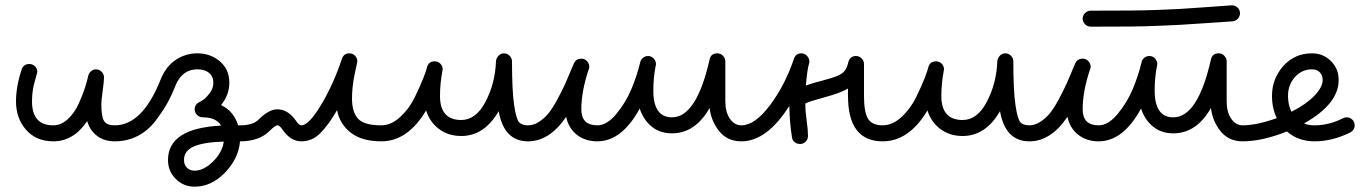

<svg xmlns="http://www.w3.org/2000/svg" viewBox="-20 -530 5140 720"><path d="M340 -270Q352 -270 361 -261Q370 -252 370 -240Q370 -224 365 -189Q360 -154 360 -140Q360 -92 370.5 -76Q381 -60 410 -60Q422 -60 431 -51Q440 -42 440 -30Q440 -18 431 -9Q422 0 410 0Q371 0 344 -20.5Q317 -41 307 -76Q256 0 180 0Q116 0 78 -43Q40 -86 40 -150Q40 -206 62 -272Q70 -290 90 -290Q103 -290 111.5 -281Q120 -272 120 -260Q120 -258 110 -223.5Q100 -189 100 -150Q100 -60 180 -60Q209 -60 234 -83Q259 -106 274.5 -140Q290 -174 298.5 -200.5Q307 -227 311 -246Q313 -255 321 -262.5Q329 -270 340 -270Z M670 70Q670 88 681 99Q692 110 710 110Q744 110 779 75.5Q814 41 819 1Q745 3 707.5 19Q670 35 670 70ZM740 -90Q728 -90 719 -99Q710 -108 710 -120Q710 -138 727 -147Q734 -150 744 -157Q754 -164 767 -181.5Q780 -199 780 -220Q780 -243 764 -256.5Q748 -270 720 -270Q663 -270 638 -209Q623 -171 606.5 -141.5Q590 -112 562.5 -76Q535 -40 496 -20Q457 0 410 0Q398 0 389 -9Q380 -18 380 -30Q380 -42 389 -51Q398 -60 410 -60Q514 -60 582 -231Q602 -281 639 -305.5Q676 -330 720 -330Q769 -330 804.5 -300Q840 -270 840 -220Q840 -174 809 -136Q857 -113 873 -60H880Q892 -60 901 -51Q910 -42 910 -30Q910 -18 901 -9Q892 0 880 0Q875 64 824 117Q773 170 710 170Q668 170 639 141Q610 112 610 70Q610 -49 809 -59Q791 -90 740 -90Z M1290 -330Q1303 -330 1311.5 -321Q1320 -312 1320 -300Q1320 -299 1319.5 -297Q1319 -295 1319 -294Q1317 -285 1312.5 -264Q1308 -243 1306 -231.5Q1304 -220 1302 -200Q1300 -180 1300 -160Q1300 -110 1322.5 -85Q1345 -60 1410 -60Q1422 -60 1431 -51Q1440 -42 1440 -30Q1440 -18 1431 -9Q1422 0 1410 0Q1338 0 1296 -32Q1254 -64 1244 -117Q1213 -63 1182 -31.5Q1151 0 1110 0Q1070 0 1040 -43Q1029 -60 1020 -60Q1012 -60 991 -39Q952 0 880 0Q868 0 859 -9Q850 -18 850 -30Q850 -42 859 -51Q868 -60 880 -60Q928 -60 949 -81Q988 -120 1020 -120Q1060 -120 1090 -77Q1101 -60 1110 -60Q1138 -60 1184 -136.5Q1230 -213 1262 -309Q1269 -330 1290 -330Z M1610 -300Q1623 -300 1631.5 -291Q1640 -282 1640 -270Q1640 -269 1639.5 -267Q1639 -265 1639 -264Q1630 -216 1630 -170Q1630 -80 1710 -80Q1765 -80 1801 -149Q1837 -218 1840 -301Q1841 -312 1849.5 -321Q1858 -330 1870 -330Q1882 -330 1891 -321Q1900 -312 1900 -300Q1900 -190 1908 -136Q1916 -82 1927 -71Q1938 -60 1960 -60Q1972 -60 1981 -51Q1990 -42 1990 -30Q1990 -18 1981 -9Q1972 0 1960 0Q1870 0 1850 -113Q1796 -20 1710 -20Q1661 -20 1626 -46.5Q1591 -73 1578 -116Q1509 0 1410 0Q1398 0 1389 -9Q1380 -18 1380 -30Q1380 -42 1389 -51Q1398 -60 1410 -60Q1447 -60 1481 -91.5Q1515 -123 1536 -166.5Q1557 -210 1568 -238.5Q1579 -267 1581 -277Q1587 -300 1610 -300Z M2670 -330Q2683 -330 2691.5 -320.5Q2700 -311 2700 -300V-150Q2700 -110 2717 -85Q2734 -60 2760 -60Q2772 -60 2781 -51Q2790 -42 2790 -30Q2790 -18 2781 -9Q2772 0 2760 0Q2708 0 2677.5 -37.5Q2647 -75 2641 -125Q2587 -30 2500 -30Q2454 -30 2423 -56Q2392 -82 2379 -123Q2312 0 2220 0Q2175 0 2143.5 -24.5Q2112 -49 2103 -92Q2041 0 1960 0Q1948 0 1939 -9Q1930 -18 1930 -30Q1930 -42 1939 -51Q1948 -60 1960 -60Q1981 -60 2001 -73Q2021 -86 2036 -104Q2051 -122 2069.5 -156Q2088 -190 2100.5 -218Q2113 -246 2132 -292Q2140 -310 2160 -310Q2173 -310 2181.5 -300.5Q2190 -291 2190 -279Q2190 -275 2188 -271Q2160 -188 2160 -120Q2160 -60 2220 -60Q2256 -60 2291.5 -103Q2327 -146 2348 -196.5Q2369 -247 2381 -297Q2383 -307 2391.5 -313.5Q2400 -320 2410 -320Q2423 -320 2431.5 -310.5Q2440 -301 2440 -289Q2440 -288 2439.5 -286.5Q2439 -285 2439 -284Q2430 -240 2430 -190Q2430 -90 2500 -90Q2592 -90 2641 -307Q2646 -330 2670 -330Z M3010 -20Q3010 -8 3001.5 1Q2993 10 2980 10Q2969 10 2960 3Q2951 -4 2950 -15Q2941 -69 2940 -133Q2856 0 2760 0Q2748 0 2739 -9Q2730 -18 2730 -30Q2730 -42 2739 -51Q2748 -60 2760 -60Q2811 -60 2867.5 -135.5Q2924 -211 2957 -309Q2964 -330 2985 -330Q2998 -330 3006.5 -320.5Q3015 -311 3015 -299Q3015 -294 3014 -292Q3007 -269 3002 -209Q3028 -219 3073.5 -230.5Q3119 -242 3137 -254.5Q3155 -267 3161 -296Q3167 -320 3190 -320Q3202 -320 3211 -311Q3220 -302 3220 -290V-170Q3220 -110 3235 -85Q3250 -60 3290 -60Q3302 -60 3311 -51Q3320 -42 3320 -30Q3320 -18 3311 -9Q3302 0 3290 0Q3160 0 3160 -170V-198Q3131 -181 3075 -166Q3019 -151 3000 -142Q3000 -112 3005 -77Q3010 -42 3010 -20Z M3490 -300Q3503 -300 3511.5 -291Q3520 -282 3520 -270Q3520 -269 3519.5 -267Q3519 -265 3519 -264Q3510 -216 3510 -170Q3510 -80 3590 -80Q3645 -80 3681 -149Q3717 -218 3720 -301Q3721 -312 3729.5 -321Q3738 -330 3750 -330Q3762 -330 3771 -321Q3780 -312 3780 -300Q3780 -190 3788 -136Q3796 -82 3807 -71Q3818 -60 3840 -60Q3852 -60 3861 -51Q3870 -42 3870 -30Q3870 -18 3861 -9Q3852 0 3840 0Q3750 0 3730 -113Q3676 -20 3590 -20Q3541 -20 3506 -46.5Q3471 -73 3458 -116Q3389 0 3290 0Q3278 0 3269 -9Q3260 -18 3260 -30Q3260 -42 3269 -51Q3278 -60 3290 -60Q3327 -60 3361 -91.5Q3395 -123 3416 -166.5Q3437 -210 3448 -238.5Q3459 -267 3461 -277Q3467 -300 3490 -300Z M4550 -330Q4563 -330 4571.5 -320.5Q4580 -311 4580 -300V-150Q4580 -110 4597 -85Q4614 -60 4640 -60Q4652 -60 4661 -51Q4670 -42 4670 -30Q4670 -18 4661 -9Q4652 0 4640 0Q4588 0 4557.5 -37.5Q4527 -75 4521 -125Q4467 -30 4380 -30Q4334 -30 4303 -56Q4272 -82 4259 -123Q4192 0 4100 0Q4055 0 4023.5 -24.5Q3992 -49 3983 -92Q3921 0 3840 0Q3828 0 3819 -9Q3810 -18 3810 -30Q3810 -42 3819 -51Q3828 -60 3840 -60Q3861 -60 3881 -73Q3901 -86 3916 -104Q3931 -122 3949.5 -156Q3968 -190 3980.5 -218Q3993 -246 4012 -292Q4020 -310 4040 -310Q4053 -310 4061.5 -300.5Q4070 -291 4070 -279Q4070 -275 4068 -271Q4040 -188 4040 -120Q4040 -60 4100 -60Q4136 -60 4171.5 -103Q4207 -146 4228 -196.5Q4249 -247 4261 -297Q4263 -307 4271.5 -313.5Q4280 -320 4290 -320Q4303 -320 4311.5 -310.5Q4320 -301 4320 -289Q4320 -288 4319.5 -286.5Q4319 -285 4319 -284Q4310 -240 4310 -190Q4310 -90 4380 -90Q4472 -90 4521 -307Q4526 -330 4550 -330ZM4630 -480Q4630 -469 4622 -460Q4614 -451 4602 -450Q4570 -448 4499 -443Q4428 -438 4407 -437Q4386 -436 4330.5 -433.5Q4275 -431 4217 -430.5Q4159 -430 4070 -430Q4058 -430 4049 -439Q4040 -448 4040 -460Q4040 -472 4049 -481Q4058 -490 4070 -490Q4159 -490 4217 -490.5Q4275 -491 4328 -493Q4381 -495 4404.5 -496.5Q4428 -498 4494 -502.5Q4560 -507 4598 -510H4600Q4612 -510 4621 -501.5Q4630 -493 4630 -480Z M4940 -230Q4940 -248 4929 -259Q4918 -270 4900 -270Q4862 -270 4836 -241Q4810 -212 4810 -170Q4810 -137 4823 -111Q4877 -138 4908.5 -170.5Q4940 -203 4940 -230ZM5030 -90Q5042 -90 5051 -81.5Q5060 -73 5060 -60Q5060 -42 5043 -33Q4976 0 4910 0Q4848 0 4806 -37Q4713 0 4640 0Q4628 0 4619 -9Q4610 -18 4610 -30Q4610 -42 4619 -51Q4628 -60 4640 -60Q4692 -60 4768 -87Q4750 -124 4750 -170Q4750 -235 4792.5 -282.5Q4835 -330 4900 -330Q4942 -330 4971 -301Q5000 -272 5000 -230Q5000 -140 4870 -67Q4887 -60 4910 -60Q4964 -60 5017 -87Q5023 -90 5030 -90Z"/></svg>

Font: Pecita
Style: Book
Weight: 400
Width: 7
Version: Version 4.3